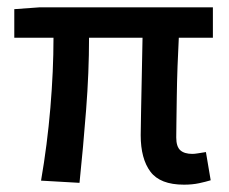

<svg xmlns="http://www.w3.org/2000/svg" viewBox="-20 -493 624 524"><path d="M482 11Q417 11 390.5 -24.5Q364 -60 364 -124Q364 -144 365 -189Q366 -234 367 -288Q368 -342 369 -390H223Q223 -296 215 -193Q207 -90 197 6L92 0Q109 -98 117.5 -199Q126 -300 126 -390H19V-468L88 -473H561V-390H468Q466 -353 464.5 -311.5Q463 -270 462.5 -231Q462 -192 461.5 -161.5Q461 -131 461 -118Q461 -93 472 -83Q483 -73 505 -73Q511 -73 520 -74.5Q529 -76 542 -78L555 -1Q542 3 523.5 7Q505 11 482 11Z"/></svg>

Font: Narnoor Medium
Style: Regular
Weight: 500
Designer: S. Sridhar Murthy
Foundry: SIL International
Version: Version 3.000